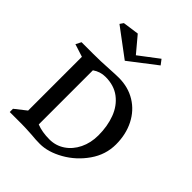

<svg xmlns="http://www.w3.org/2000/svg" viewBox="-306 -1321 1507 1507"><g transform="rotate(45 447.5 -568.0)"><path d="M828 -410Q828 -296 760.5 -199.5Q693 -103 593 -46.5Q493 10 402 10Q354 10 309 5Q232 0 191 0H58V-36L152 -110V-707L46 -741L69 -786H190Q284 -786 374 -792Q442 -796 473 -796Q578 -796 658.5 -746.5Q739 -697 783.5 -609Q828 -521 828 -410ZM680 -363Q680 -464 649 -546.5Q618 -629 554 -678Q490 -727 395 -727Q336 -727 288 -693V-92Q349 -68 430 -68Q500 -68 557 -106Q614 -144 647 -211.5Q680 -279 680 -363ZM412 -923 178 -1098 198 -1127 333 -1146 443 -1015 605 -1138 637 -1096Z"/></g></svg>

Font: InknutAntiqua
Style: Medium
Weight: 500
Designer: Claus Eggers Srensen
Foundry: Claus Eggers Srensen
Version: Version 1.000; ttfautohint (v1.2) -l 7 -r 28 -G 50 -x 13 -D 